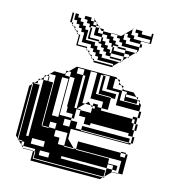

<svg xmlns="http://www.w3.org/2000/svg" viewBox="-111 -842 845 935"><g transform="rotate(15 311.5 -375.0)"><path d="M64 -396H74L64 -386V-372H50L64 -386ZM280 -396V-468H268V-496H236V-468H268V-396ZM424 -492V-444H472V-456L460 -468H448V-480L436 -492ZM492 -432H496V-420H492ZM172 -240H204V-432H172ZM556 -400H492V-420H556ZM140 -336V-368H136V-336ZM140 -272V-304H136V-272ZM300 -272V-300H280V-272ZM140 -208V-240H136V-208ZM268 -176H208V-144H236V-112H268V-108H320L316 -112H268ZM136 -180H88V-252H136V-240H140V-272H136V-252H88V-324H136V-304H140V-336H136V-324H88V-396H74L88 -410V-420H98L88 -410V-396H136V-368H140V-400H112V-396H108V-420H98L108 -430V-432H110L108 -430V-420H112V-400H140V-432H110L128 -450H178L184 -456V-468H196L184 -456V-444H208V-252H268V-240H300V-208H328V-204H568V-208H328V-228H568V-208H578V-200H278V-150L316 -112H328V-108H496V-84H544V-80H556V-112H328V-150H544V-132H568V-150H544V-156H568V-150H578V-50H556V-48H526L528 -50H556V-80H544V-60H524V-80H496V-60H524V-48H526L496 -18V-12H490L496 -18V-60H268V-48H492V-16H140V-36H208V-60H160V-36H140V-48H136V-60H76V-80H64V-84H44V-366L40 -362V-88L48 -80H64V-64L68 -60H76V-52L78 -50H128V-48H136V-12H490L478 0H128V-48H76V-52L68 -60H64V-64L48 -80H44V-84H40V-88L28 -100V-350L40 -362V-372H50L46 -368H76V-112H88V-180H140V-176H172V-180H140V-208H136ZM568 -396V-410L558 -420H556V-422L546 -432H496V-444H472V-396ZM280 -324V-396H268V-324ZM588 -272H578V-304H568V-324H556V-336H578V-304H588ZM396 -336V-368H332V-496H300V-336H314L282 -304H300V-300H352V-326L342 -336H314L328 -350L342 -336H352V-326L354 -324H364V-336H352V-348H376V-336ZM280 -324H268V-304H280V-302L282 -304H280ZM268 -208V-240H236V-208ZM280 -252H268V-272H236V-300H232V-444H208V-468H196L228 -500H428L436 -492H448V-480L460 -468H472V-456L478 -450H528L546 -432H556V-422L558 -420H568V-410L578 -400V-368H588V-336H578V-368H460V-400H448V-396H428V-400H364V-420H448V-400H460V-432H376V-420H364V-444H376V-432H396V-464H376V-444H364V-468H376V-464H396V-496H364V-492H376V-468H364V-492H352V-396H428V-336H396V-324H556V-304H568V-272H578V-240H588V-208H578V-240H556V-252H364V-240H332V-272H280ZM172 -208V-180H204V-208ZM172 -80V-108H108V-80ZM156 -734H148V-718H156ZM252 -718H268V-730L264 -734H252ZM508 -670H498V-686H444V-702H428V-718H416L444 -746V-750H448L444 -746V-718H460V-702H540V-718H476V-734H460V-750H492V-734H540V-750H548V-700H498V-686H508ZM492 -638H486L492 -644V-654H412V-670H396V-686H380V-700H348V-702H380V-700H398L412 -714V-718H416L412 -714V-686H428V-670H498V-650L492 -644ZM428 -574H422L428 -580V-582H372V-590H348V-606H332V-622H316V-638H300V-646H244V-654H300V-646H308V-670H268V-710H244V-702H252V-686H244V-702H236V-718H220V-734H204V-750H236V-734H252V-746L248 -750H252V-746L264 -734H268V-730L280 -718H284V-714L288 -710H308V-700H348V-686H364V-670H380V-654H396V-646H436V-638H486L460 -612V-606H454L460 -612V-622H436V-638H396V-646H372V-638H380V-622H372V-638H364V-654H348V-670H332V-686H308V-700H298L288 -710H284V-714L280 -718H268V-710H284V-686H308V-670H316V-654H332V-638H348V-622H364V-606H372V-590H428V-582H430L428 -580ZM252 -670V-686H244V-670ZM252 -670V-654H244V-670ZM436 -582H430L436 -588V-606H372V-622H436V-606H454L436 -588ZM298 -550 290 -558H284V-564L274 -574H268V-580L258 -590H252V-596L248 -600H198V-650L194 -654H188V-660L178 -670H172V-676L162 -686H156V-692L148 -700V-702H140V-750H148V-734H156V-750H172V-734H188V-718H204V-702H220V-686H236V-638H284V-622H300V-606H316V-590H332V-574H422L398 -550H396V-558H316V-574H300V-590H284V-606H268V-622H220V-670H204V-686H188V-702H172V-718H148V-702H156V-692L162 -686H172V-676L178 -670H188V-660L194 -654H204V-606H252V-596L258 -590H268V-580L274 -574H284V-564L290 -558H300V-550H396V-542H300V-550Z"/></g></svg>

Font: Rubik Broken Fax
Style: Regular
Weight: 400
Designer: Hubert and Fischer, NaN
Foundry: Hubert and Fischer, NaN
Version: Version 2.201